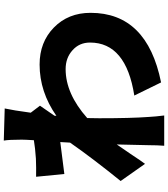

<svg xmlns="http://www.w3.org/2000/svg" viewBox="45 -902 909 1040"><g transform="rotate(-90 500.0 -382.5)"><path d="M392 -532Q522 -623 670 -623Q791 -623 870 -546Q950 -468 950 -347Q950 -41 573 35L502 -110Q789 -155 789 -350Q789 -408 747 -445Q706 -482 645 -482Q512 -482 380 -365Q379 -342 379 -300Q379 -128 386 -33Q388 5 394 52H230Q233 14 233 -30L237 -205L180 -122Q148 -73 132 -52L39 -184Q162 -336 247 -458L250 -511Q191 -504 77 -489L62 -642Q109 -641 160 -643Q219 -647 260 -654Q263 -701 263 -720Q263 -789 258 -817L432 -812Q422 -767 409 -671L447 -621L393 -543Z"/></g></svg>

Font: Source Han Sans CN Heavy
Style: Bold
Weight: 900
Designer: Ryoko NISHIZUKA (kana & ideographs); Paul D. Hunt (Latin, Greek & Cyrillic); Wenlong ZHANG (bopomofo); Sandoll Communica
Foundry: Adobe Systems Incorporated
Version: Version 1.000;PS 1;hotconv 1.0.78;makeotf.lib2.5.61930